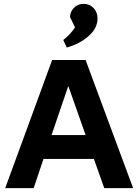

<svg xmlns="http://www.w3.org/2000/svg" viewBox="-20 -978 719 998"><path d="M251 -666H425L672 0H522L468 -152H206L155 0H7ZM425 -276 335 -531 248 -276ZM309 -770Q348 -801 370 -836L344 -889Q344 -916 364 -937Q384 -958 414 -958Q445 -958 466 -936.5Q487 -915 487 -882Q487 -831 440 -790Q393 -749 327 -731Z"/></svg>

Font: Secular One
Style: Regular
Weight: 400
Designer: Michal Sahar
Foundry: Hagilda
Version: Version 1.000